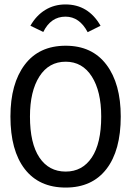

<svg xmlns="http://www.w3.org/2000/svg" viewBox="-20 -834 590 865"><path d="M276 11Q156 11 91.5 -72.5Q27 -156 27 -309Q27 -457 91.5 -542.5Q156 -628 276 -628Q395 -628 459.5 -542.5Q524 -457 524 -309Q524 -156 459.5 -72.5Q395 11 276 11ZM276 -61Q351 -61 393.5 -124.5Q436 -188 436 -309Q436 -423 393.5 -489.5Q351 -556 276 -556Q200 -556 157.5 -489.5Q115 -423 115 -309Q115 -188 157.5 -124.5Q200 -61 276 -61ZM175 -690 117 -718Q143 -764 183.5 -789Q224 -814 275 -814Q378 -814 433 -718L375 -689Q338 -759 275 -759Q209 -759 175 -690Z"/></svg>

Font: Inconsolata SemiExpanded Medium
Style: Regular
Weight: 500
Width: 6
Monospace: yes
Designer: Raph Levien, Cyreal, Brenton Simpson
Foundry: Raph Levien, Cyreal, Google
Version: Version 3.001; ttfautohint (v1.8.2.53-6de2)